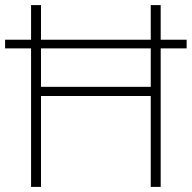

<svg xmlns="http://www.w3.org/2000/svg" viewBox="-20 -734 753 754"><path d="M102 0V-544H0V-578H102V-714H141V-578H572V-714H611V-578H713V-544H611V0H572V-357H141V0ZM141 -393H572V-544H141Z"/></svg>

Font: Noto Sans Lao UI ExtLt
Style: Regular
Weight: 200
Designer: Monotype Design Team
Foundry: Monotype Imaging Inc.
Version: Version 2.000; ttfautohint (v1.8.4.7-5d5b)